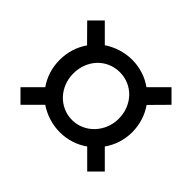

<svg xmlns="http://www.w3.org/2000/svg" viewBox="-142 -828 987 987"><g transform="rotate(45 351.5 -334.5)"><path d="M615 -334C615 -391 598 -443 568 -486L658 -577L594 -641L503 -550C461 -580 409 -598 352 -598C295 -598 242 -580 199 -551L109 -641L45 -577L135 -486C105 -443 88 -391 88 -334C88 -277 105 -225 135 -182L45 -92L109 -28L199 -118C242 -89 295 -71 352 -71C409 -71 461 -89 503 -119L594 -28L658 -92L567 -183C597 -225 615 -277 615 -334ZM352 -160C258 -160 187 -238 187 -334C187 -433 258 -508 352 -508C445 -508 517 -433 517 -334C517 -238 443 -160 352 -160Z"/></g></svg>

Font: UULA Sans Medium
Style: Regular
Weight: 500
Designer: Mohamed Gaber, Laura Garcia Mut
Foundry: Kief Type Foundry
Version: Version 3.006;hotconv 1.0.109;makeotfexe 2.5.65596